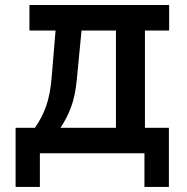

<svg xmlns="http://www.w3.org/2000/svg" viewBox="-20 -609 742 763"><path d="M118.8 -101.2Q146 -139 163.1 -186.5Q180.2 -234 185.8 -307.5L200.8 -487.8H97V-589H652.2V-487.8H556V-101.2H651.2V133.8H554V0H138.5V133.8H42V-101.2ZM220.2 -101.2H440.8V-487.8H304L285.2 -292.2Q278.8 -226.5 262 -182.1Q245.2 -137.8 220.2 -101.2Z"/></svg>

Font: Podkova VF Beta
Style: Regular
Weight: 400
Designer: Ilya Yudin
Foundry: Cyreal (www.cyreal.org)
Version: Version 2.100